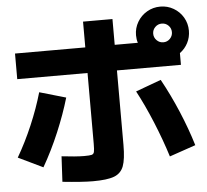

<svg xmlns="http://www.w3.org/2000/svg" viewBox="-57 -877 1052 978"><g transform="rotate(-5 469.0 -388.0)"><path d="M223.6 29.3 230.5 -100.6Q262.7 -96.7 294.7 -94.2Q326.7 -91.8 344.7 -91.8Q374 -91.8 384 -94.5Q394 -97.2 396.7 -108.2Q399.4 -119.1 399.4 -150.4V-511.7H40V-642.6H399.4V-774.4H549.8V-642.6H668Q662.1 -661.1 662.1 -681.6Q662.1 -718.3 680.4 -749.3Q698.7 -780.3 729.7 -798.3Q760.7 -816.4 797.9 -816.4Q834.5 -816.4 865.5 -798.3Q896.5 -780.3 914.6 -749.3Q932.6 -718.3 932.6 -681.6Q932.6 -647.9 917.7 -619.1Q902.8 -590.3 877 -571.8V-511.7H549.8V-130.9Q549.8 -57.6 536.4 -22.2Q522.9 13.2 487.5 26.6Q452.1 40 378.9 40Q325.7 40 223.6 29.3ZM145.5 -435.5 280.3 -396.5Q255.9 -313 218 -223.1Q180.2 -133.3 133.8 -52.7L7.8 -113.3Q50.8 -187 86.7 -271.2Q122.6 -355.5 145.5 -435.5ZM637.7 -396.5 767.6 -444.3Q812 -363.8 850.1 -273.7Q888.2 -183.6 914.1 -97.7L780.3 -51.8Q752.9 -139.2 715.1 -231Q677.2 -322.8 637.7 -396.5ZM845.7 -681.6Q845.7 -701.7 831.8 -715.6Q817.9 -729.5 797.9 -729.5Q778.3 -729.5 764.2 -715.6Q750 -701.7 750 -681.6Q750 -662.1 764.2 -647.9Q778.3 -633.8 797.9 -633.8Q817.9 -633.8 831.8 -647.9Q845.7 -662.1 845.7 -681.6Z"/></g></svg>

Font: Pretendard JP ExtraBold
Style: Regular
Weight: 800
Designer: Base glyphs from Inter by Rasmus Andersson; Hangeul glyphs from Noto Sans CJK(Source Han Sans) by Jang Soo-young and Kan
Foundry: Kil Hyung-jin
Version: Version 1.309